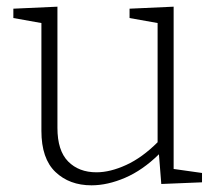

<svg xmlns="http://www.w3.org/2000/svg" viewBox="-20 -548 653 575"><path d="M254 7Q188 7 146 -33Q104 -73 104 -156V-479L20 -494V-522L152 -528V-165Q152 -97 184 -64.5Q216 -32 269 -32Q310 -32 358 -54Q406 -76 452 -122V-479L368 -494V-522L500 -528V-42L585 -30V-2L463 3L456 -86Q407 -38 354.5 -15.5Q302 7 254 7Z"/></svg>

Font: Bitter Light
Style: Regular
Weight: 300
Designer: Sol Matas, and Bitter project Authors
Foundry: Sol Matas
Version: Version 2.001